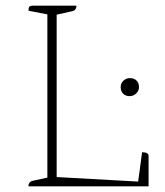

<svg xmlns="http://www.w3.org/2000/svg" viewBox="-20 -661 585 681"><path d="M81 0Q81 -17 97 -20L148 -31V-610L81 -623Q81 -634 84.5 -637.5Q88 -641 98 -641H251Q251 -624 235 -621L181 -609V-33L470 -17L484 -121Q507 -121 507 -108V0ZM440 -320Q425 -320 416.5 -329Q408 -338 408 -352Q408 -366 418 -375Q428 -384 440 -384Q456 -384 464.5 -375Q473 -366 473 -352Q473 -339 463 -329.5Q453 -320 440 -320Z"/></svg>

Font: Petrona Thin
Style: Regular
Weight: 100
Designer: Ringo R. Seeber
Foundry: Ringo R. Seeber
Version: Version 2.001; ttfautohint (v1.8.3)